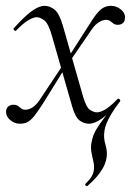

<svg xmlns="http://www.w3.org/2000/svg" viewBox="-20 -415 459 658"><path d="M280 222Q278 224 274 221Q270 218 273 215Q287 201 293 191.5Q299 182 301 172Q304 155 300 138.5Q296 122 293 104.5Q290 87 295 67Q299 47 310 28.5Q321 10 339.5 -14Q358 -38 382 -75L391 -67Q374 -45 362.5 -26Q351 -7 345 8Q339 23 338 34Q334 56 341.5 81Q349 106 345 127Q344 135 338.5 149Q333 163 319 181.5Q305 200 280 222ZM285 9Q268 9 253 -2Q238 -13 227 -51L158 -292Q146 -335 131.5 -345.5Q117 -356 106 -356Q94 -356 76 -345Q58 -334 36 -311Q33 -307 28.5 -311.5Q24 -316 28 -319Q62 -357 87.5 -376Q113 -395 133 -395Q151 -395 167.5 -381.5Q184 -368 196 -325L265 -83Q276 -46 289 -38Q302 -30 312 -30Q325 -30 342.5 -41Q360 -52 382 -75Q386 -79 390 -74.5Q394 -70 391 -67Q357 -29 331 -10Q305 9 285 9ZM48 9Q29 9 14 -4.5Q-1 -18 1 -36Q3 -46 9.5 -51Q16 -56 26 -56Q36 -56 41.5 -52Q47 -48 52.5 -43.5Q58 -39 67 -39Q78 -39 90 -46Q102 -53 115 -71L196 -193L204 -184L129 -63Q110 -33 97.5 -17.5Q85 -2 74 3.5Q63 9 48 9ZM208 -188 201 -198 281 -323Q300 -354 312.5 -369Q325 -384 336 -389.5Q347 -395 361 -395Q380 -395 395.5 -381.5Q411 -368 408 -350Q407 -340 400 -335Q393 -330 384 -330Q374 -330 368.5 -334.5Q363 -339 357.5 -343Q352 -347 343 -347Q333 -347 320 -339.5Q307 -332 295 -315Z"/></svg>

Font: Cormorant Light
Style: Italic
Weight: 300
Italic angle: -10°
Designer: Christian Thalmann (Catharsis Fonts)
Foundry: Catharsis Fonts
Version: Version 4.000